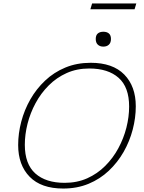

<svg xmlns="http://www.w3.org/2000/svg" viewBox="-20 -1080 831 1110"><path d="M765 -465.5Q765 -398.5 747.2 -330.8Q729.5 -263 694.8 -202Q660 -141 609.2 -93Q558.5 -45 492.2 -17.5Q426 10 345.5 10Q218 10 151.5 -58Q85 -126 85 -241.5Q85 -308.5 102.8 -376.2Q120.5 -444 155.2 -505Q190 -566 240.8 -614Q291.5 -662 357.8 -689.5Q424 -717 504.5 -717Q632 -717 698.5 -649Q765 -581 765 -465.5ZM123.5 -243Q123.5 -131.5 184.2 -77.2Q245 -23 354 -23Q425.5 -23 484.2 -49.2Q543 -75.5 588.2 -120.8Q633.5 -166 664.2 -223Q695 -280 710.8 -342.2Q726.5 -404.5 726.5 -464Q726.5 -576 665.8 -630Q605 -684 496 -684Q424.5 -684 365.8 -657.8Q307 -631.5 261.8 -586.2Q216.5 -541 185.8 -484Q155 -427 139.2 -364.8Q123.5 -302.5 123.5 -243ZM577.5 -810.5Q557.5 -810.5 545.5 -821.8Q533.5 -833 533.5 -854.5Q533.5 -876.5 545.5 -886.5Q557.5 -896.5 577.5 -896.5Q597.5 -896.5 609.5 -886.5Q621.5 -876.5 621.5 -854.5Q621.5 -833 609.5 -821.8Q597.5 -810.5 577.5 -810.5ZM502.5 -1026.5 512.5 -1060H768L758 -1026.5Z"/></svg>

Font: Newsreader 6pt ExtraLight
Style: Italic
Weight: 275
Italic angle: -17°
Designer: Hugues Gentile
Foundry: Production Type
Version: Version 1.003; ttfautohint (v1.8.3)